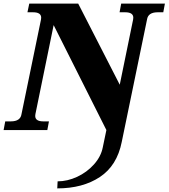

<svg xmlns="http://www.w3.org/2000/svg" viewBox="-50 -720 933 1063"><path d="M269 284Q323 284 377 259Q431 234 470 190.5Q509 147 519 96L539 0L247 -581L146 -88Q145 -84 145 -78Q145 -48 190 -48H221L212 0H-30L-21 -48H10Q63 -48 69 -88L177 -612Q178 -616 178 -622Q178 -652 133 -652H102L112 -700H383L613 -251L687 -612Q688 -616 688 -622Q688 -652 643 -652H612L621 -700H863L854 -652H823Q770 -652 764 -612L624 66Q598 197 503 260Q408 323 267 323Z"/></svg>

Font: Taviraj Black
Style: Italic
Weight: 900
Italic angle: -12°
Designer: Katatrad Team
Foundry: CadsonDemak
Version: Version 1.001